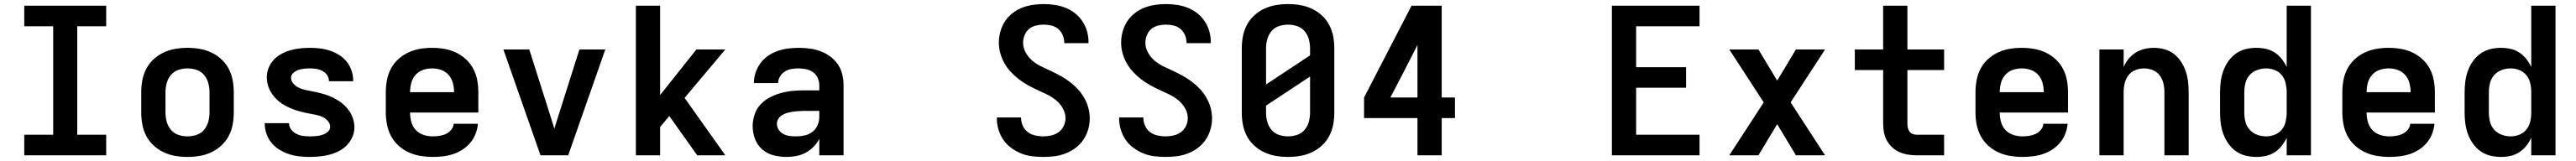

<svg xmlns="http://www.w3.org/2000/svg" viewBox="-20 -763 12640 791"><path d="M99 0V-101H241V-634H99V-735H501V-634H359V-101H501V0Z M900 8Q870 8 840.5 3Q811 -2 784 -14.5Q757 -27 734.5 -47.5Q712 -68 698 -94.5Q684 -121 678.5 -150.5Q673 -180 673 -210V-310Q673 -340 678.5 -369.5Q684 -399 698 -425.5Q712 -452 734.5 -472.5Q757 -493 784 -505.5Q811 -518 840.5 -523Q870 -528 900 -528Q930 -528 959.5 -523Q989 -518 1016 -505.5Q1043 -493 1065.5 -472.5Q1088 -452 1102 -425.5Q1116 -399 1121.5 -369.5Q1127 -340 1127 -310V-210Q1127 -180 1121.5 -150.5Q1116 -121 1102 -94.5Q1088 -68 1065.5 -47.5Q1043 -27 1016 -14.5Q989 -2 959.5 3Q930 8 900 8ZM900 -93Q923 -93 945 -100.5Q967 -108 981.5 -125.5Q996 -143 1002 -165Q1008 -187 1008 -210V-310Q1008 -333 1002 -355Q996 -377 981.5 -394.5Q967 -412 945 -419.5Q923 -427 900 -427Q877 -427 855 -419.5Q833 -412 818.5 -394.5Q804 -377 798 -355Q792 -333 792 -310V-210Q792 -187 798 -165Q804 -143 818.5 -125.5Q833 -108 855 -100.5Q877 -93 900 -93Z M1499 8Q1473 8 1447.5 5Q1422 2 1397.5 -6Q1373 -14 1351 -27.5Q1329 -41 1312.5 -61Q1296 -81 1287.5 -105.5Q1279 -130 1279 -156Q1279 -156 1279 -157Q1279 -158 1279 -158H1398Q1398 -158 1398 -158Q1398 -158 1398 -158Q1398 -141 1408.5 -127Q1419 -113 1434 -105.5Q1449 -98 1465.5 -95.5Q1482 -93 1499 -93Q1509 -93 1519 -93.5Q1529 -94 1539.5 -95.5Q1550 -97 1560 -100Q1570 -103 1578.5 -108Q1587 -113 1593.5 -121Q1600 -129 1600 -140Q1600 -155 1589.5 -167.5Q1579 -180 1565.5 -187Q1552 -194 1536.5 -197.5Q1521 -201 1506 -203.5Q1491 -206 1476 -209.5Q1461 -213 1446.5 -217Q1432 -221 1417.5 -226.5Q1403 -232 1389 -239Q1375 -246 1362.5 -254.5Q1350 -263 1339 -273.5Q1328 -284 1318.5 -296.5Q1309 -309 1302.5 -323Q1296 -337 1292.5 -352Q1289 -367 1289 -382Q1289 -407 1298 -429.5Q1307 -452 1323.5 -469.5Q1340 -487 1361.5 -498.5Q1383 -510 1406 -516.5Q1429 -523 1453 -525.5Q1477 -528 1501 -528Q1526 -528 1551 -525Q1576 -522 1599.5 -514Q1623 -506 1644.5 -492.5Q1666 -479 1681.5 -459.5Q1697 -440 1705 -416Q1713 -392 1713 -367Q1713 -366 1713 -365.5Q1713 -365 1713 -364H1594Q1594 -364 1594 -364.5Q1594 -365 1594 -365Q1594 -381 1585 -394Q1576 -407 1562 -414.5Q1548 -422 1532.5 -424.5Q1517 -427 1501 -427Q1487 -427 1472.5 -425.5Q1458 -424 1444.5 -419.5Q1431 -415 1419.5 -405Q1408 -395 1408 -381Q1408 -366 1418.5 -353.5Q1429 -341 1442.5 -334Q1456 -327 1471 -323Q1486 -319 1501 -316.5Q1516 -314 1531 -310.5Q1546 -307 1561 -303Q1576 -299 1590.5 -293.5Q1605 -288 1618.5 -281Q1632 -274 1645 -265.5Q1658 -257 1669 -246.5Q1680 -236 1689.5 -223.5Q1699 -211 1705.5 -197Q1712 -183 1715.5 -168Q1719 -153 1719 -138Q1719 -113 1709 -90Q1699 -67 1682 -49.5Q1665 -32 1642.5 -20.5Q1620 -9 1596.5 -3Q1573 3 1548 5.5Q1523 8 1499 8Z M2103 8Q2073 8 2043 3Q2013 -2 1985.5 -14.5Q1958 -27 1935.5 -47.5Q1913 -68 1899 -94Q1885 -120 1879 -150Q1873 -180 1873 -210V-310Q1873 -340 1878.5 -369.5Q1884 -399 1898 -425.5Q1912 -452 1934.5 -472.5Q1957 -493 1984 -505.5Q2011 -518 2040.5 -523Q2070 -528 2100 -528Q2130 -528 2159.5 -523Q2189 -518 2216 -505.5Q2243 -493 2265.5 -472.5Q2288 -452 2302 -425.5Q2316 -399 2321.5 -369.5Q2327 -340 2327 -310V-210H1992Q1992 -187 1998 -164.5Q2004 -142 2019.5 -125Q2035 -108 2057.5 -100.5Q2080 -93 2103 -93Q2119 -93 2136 -95.5Q2153 -98 2168 -105Q2183 -112 2194 -125.5Q2205 -139 2206 -155H2325Q2323 -130 2313.5 -105.5Q2304 -81 2287.5 -61.5Q2271 -42 2249.5 -28Q2228 -14 2203.5 -6Q2179 2 2153.5 5Q2128 8 2103 8ZM1992 -310H2208Q2208 -333 2202 -355.5Q2196 -378 2181 -395Q2166 -412 2144.5 -419.5Q2123 -427 2100 -427Q2077 -427 2055.5 -419.5Q2034 -412 2019 -395Q2004 -378 1998 -355.5Q1992 -333 1992 -310Z M2632 0 2450 -520H2577L2687 -173Q2690 -163 2693.5 -152Q2697 -141 2700 -130Q2703 -141 2706.5 -152Q2710 -163 2713 -173L2823 -520H2950L2768 0Z M3100 0V-735H3219V-296L3397 -520H3539L3339 -282L3539 0H3401L3342 -83L3264 -193L3219 -139V0Z M3839 8Q3807 8 3775.5 0Q3744 -8 3720 -29Q3696 -50 3684.5 -80.5Q3673 -111 3673 -143Q3673 -171 3682 -199Q3691 -227 3710.5 -248.5Q3730 -270 3755.5 -283.5Q3781 -297 3808.5 -305Q3836 -313 3864.5 -316Q3893 -319 3922 -319H4000V-344Q4000 -363 3992 -380.5Q3984 -398 3969 -408.5Q3954 -419 3935.5 -423Q3917 -427 3898 -427Q3881 -427 3863.5 -424Q3846 -421 3831.5 -412Q3817 -403 3807.5 -387.5Q3798 -372 3798 -355H3679Q3679 -381 3687.5 -406.5Q3696 -432 3711.5 -453Q3727 -474 3749 -489Q3771 -504 3795.5 -512.5Q3820 -521 3846 -524.5Q3872 -528 3898 -528Q3925 -528 3952.5 -524.5Q3980 -521 4005.5 -511.5Q4031 -502 4053 -486Q4075 -470 4090.5 -447.5Q4106 -425 4112.5 -398Q4119 -371 4119 -344V0H4000V-81Q3989 -59 3971.5 -41.5Q3954 -24 3932.5 -12.5Q3911 -1 3887 3.5Q3863 8 3839 8ZM3886 -93Q3907 -93 3928 -97.5Q3949 -102 3966 -115Q3983 -128 3991.5 -148Q4000 -168 4000 -189V-218H3922Q3909 -218 3895.5 -217Q3882 -216 3869 -214Q3856 -212 3843 -208.5Q3830 -205 3818.5 -198Q3807 -191 3799.5 -179.5Q3792 -168 3792 -155Q3792 -139 3801 -125.5Q3810 -112 3824 -104.5Q3838 -97 3854 -95Q3870 -93 3886 -93Z M5099 8Q5071 8 5043 4.5Q5015 1 4989.5 -9.5Q4964 -20 4941 -37Q4918 -54 4902.5 -77Q4887 -100 4879 -127Q4871 -154 4871 -182Q4871 -183 4871 -184Q4871 -185 4871 -186H4990Q4990 -185 4990 -184.5Q4990 -184 4990 -184Q4990 -164 4998.5 -145Q5007 -126 5023 -114Q5039 -102 5059 -97.5Q5079 -93 5099 -93Q5119 -93 5138.5 -97.5Q5158 -102 5174 -113.5Q5190 -125 5199 -143.5Q5208 -162 5208 -182Q5208 -208 5194.5 -231.5Q5181 -255 5160.5 -271.5Q5140 -288 5116 -299.5Q5092 -311 5068 -322Q5044 -333 5021 -346Q4998 -359 4977.5 -375Q4957 -391 4939 -410.5Q4921 -430 4908 -453Q4895 -476 4888 -502Q4881 -528 4881 -554Q4881 -581 4888.5 -608Q4896 -635 4910.5 -657.5Q4925 -680 4947 -697.5Q4969 -715 4994.5 -725Q5020 -735 5047 -739Q5074 -743 5101 -743Q5128 -743 5155 -739Q5182 -735 5207.5 -725Q5233 -715 5254.5 -698Q5276 -681 5291 -658.5Q5306 -636 5313.5 -609.5Q5321 -583 5321 -555Q5321 -554 5321 -553Q5321 -552 5321 -551H5202Q5202 -552 5202 -552.5Q5202 -553 5202 -553Q5202 -572 5194.5 -590Q5187 -608 5172.5 -620.5Q5158 -633 5139 -637.5Q5120 -642 5101 -642Q5082 -642 5063 -637.5Q5044 -633 5029.5 -621Q5015 -609 5007.5 -590.5Q5000 -572 5000 -553Q5000 -527 5013.5 -503.5Q5027 -480 5047 -463.5Q5067 -447 5091.5 -435.5Q5116 -424 5139.5 -413Q5163 -402 5186 -389Q5209 -376 5230 -360Q5251 -344 5269 -324.5Q5287 -305 5300 -282Q5313 -259 5320 -233.5Q5327 -208 5327 -181Q5327 -153 5319 -126Q5311 -99 5295.5 -76Q5280 -53 5257 -36Q5234 -19 5208 -9Q5182 1 5154.5 4.5Q5127 8 5099 8Z M5699 8Q5671 8 5643 4.5Q5615 1 5589.5 -9.5Q5564 -20 5541 -37Q5518 -54 5502.5 -77Q5487 -100 5479 -127Q5471 -154 5471 -182Q5471 -183 5471 -184Q5471 -185 5471 -186H5590Q5590 -185 5590 -184.5Q5590 -184 5590 -184Q5590 -164 5598.5 -145Q5607 -126 5623 -114Q5639 -102 5659 -97.5Q5679 -93 5699 -93Q5719 -93 5738.5 -97.5Q5758 -102 5774 -113.5Q5790 -125 5799 -143.5Q5808 -162 5808 -182Q5808 -208 5794.5 -231.5Q5781 -255 5760.5 -271.5Q5740 -288 5716 -299.5Q5692 -311 5668 -322Q5644 -333 5621 -346Q5598 -359 5577.5 -375Q5557 -391 5539 -410.5Q5521 -430 5508 -453Q5495 -476 5488 -502Q5481 -528 5481 -554Q5481 -581 5488.5 -608Q5496 -635 5510.5 -657.5Q5525 -680 5547 -697.5Q5569 -715 5594.5 -725Q5620 -735 5647 -739Q5674 -743 5701 -743Q5728 -743 5755 -739Q5782 -735 5807.5 -725Q5833 -715 5854.5 -698Q5876 -681 5891 -658.5Q5906 -636 5913.5 -609.5Q5921 -583 5921 -555Q5921 -554 5921 -553Q5921 -552 5921 -551H5802Q5802 -552 5802 -552.5Q5802 -553 5802 -553Q5802 -572 5794.5 -590Q5787 -608 5772.5 -620.5Q5758 -633 5739 -637.5Q5720 -642 5701 -642Q5682 -642 5663 -637.5Q5644 -633 5629.5 -621Q5615 -609 5607.5 -590.5Q5600 -572 5600 -553Q5600 -527 5613.5 -503.5Q5627 -480 5647 -463.5Q5667 -447 5691.5 -435.5Q5716 -424 5739.5 -413Q5763 -402 5786 -389Q5809 -376 5830 -360Q5851 -344 5869 -324.5Q5887 -305 5900 -282Q5913 -259 5920 -233.5Q5927 -208 5927 -181Q5927 -153 5919 -126Q5911 -99 5895.5 -76Q5880 -53 5857 -36Q5834 -19 5808 -9Q5782 1 5754.5 4.5Q5727 8 5699 8Z M6300 8Q6270 8 6240.5 3Q6211 -2 6184 -14.5Q6157 -27 6134.5 -47.5Q6112 -68 6098 -94.5Q6084 -121 6078.5 -150.5Q6073 -180 6073 -210V-525Q6073 -555 6078.5 -584.5Q6084 -614 6098 -640.5Q6112 -667 6134.5 -687.5Q6157 -708 6184 -720.5Q6211 -733 6240.5 -738Q6270 -743 6300 -743Q6330 -743 6359.5 -738Q6389 -733 6416 -720.5Q6443 -708 6465.5 -687.5Q6488 -667 6502 -640.5Q6516 -614 6521.5 -584.5Q6527 -555 6527 -525V-210Q6527 -180 6521.5 -150.5Q6516 -121 6502 -94.5Q6488 -68 6465.5 -47.5Q6443 -27 6416 -14.5Q6389 -2 6359.5 3Q6330 8 6300 8ZM6192 -348 6408 -491V-525Q6408 -548 6402 -570Q6396 -592 6381.5 -609.5Q6367 -627 6345 -634.5Q6323 -642 6300 -642Q6277 -642 6255 -634.5Q6233 -627 6218.5 -609.5Q6204 -592 6198 -570Q6192 -548 6192 -525ZM6300 -93Q6323 -93 6345 -100.5Q6367 -108 6381.5 -125.5Q6396 -143 6402 -165Q6408 -187 6408 -210V-387L6192 -244V-210Q6192 -187 6198 -165Q6204 -143 6218.5 -125.5Q6233 -108 6255 -100.5Q6277 -93 6300 -93Z M6935 0V-183H6673V-284L6906 -735H7054V-284H7119V-183H7054V0ZM6802 -284H6935V-542Q6902 -477 6869 -412.5Q6836 -348 6802 -284Z M7889 0V-735H8319V-634H8008V-433H8253V-332H8008V-101H8319V0Z M8465 0 8634 -260 8465 -520H8608L8700 -367L8792 -520H8935L8766 -260L8935 0H8792L8700 -153L8608 0Z M9384 0Q9362 0 9341 -3.5Q9320 -7 9300.5 -15.5Q9281 -24 9265 -38.5Q9249 -53 9238.5 -72Q9228 -91 9224 -112Q9220 -133 9220 -155V-419H9081V-520H9220V-735H9339V-520H9519V-419H9339V-155Q9339 -145 9341 -135Q9343 -125 9349 -117Q9355 -109 9364.5 -105Q9374 -101 9384 -101H9519V0Z M9903 8Q9873 8 9843 3Q9813 -2 9785.5 -14.5Q9758 -27 9735.5 -47.5Q9713 -68 9699 -94Q9685 -120 9679 -150Q9673 -180 9673 -210V-310Q9673 -340 9678.5 -369.5Q9684 -399 9698 -425.5Q9712 -452 9734.5 -472.5Q9757 -493 9784 -505.5Q9811 -518 9840.5 -523Q9870 -528 9900 -528Q9930 -528 9959.5 -523Q9989 -518 10016 -505.5Q10043 -493 10065.5 -472.5Q10088 -452 10102 -425.5Q10116 -399 10121.5 -369.5Q10127 -340 10127 -310V-210H9792Q9792 -187 9798 -164.5Q9804 -142 9819.5 -125Q9835 -108 9857.5 -100.5Q9880 -93 9903 -93Q9919 -93 9936 -95.5Q9953 -98 9968 -105Q9983 -112 9994 -125.5Q10005 -139 10006 -155H10125Q10123 -130 10113.5 -105.5Q10104 -81 10087.5 -61.5Q10071 -42 10049.5 -28Q10028 -14 10003.5 -6Q9979 2 9953.5 5Q9928 8 9903 8ZM9792 -310H10008Q10008 -333 10002 -355.5Q9996 -378 9981 -395Q9966 -412 9944.5 -419.5Q9923 -427 9900 -427Q9877 -427 9855.5 -419.5Q9834 -412 9819 -395Q9804 -378 9798 -355.5Q9792 -333 9792 -310Z M10281 0V-520H10400V-434Q10409 -455 10424 -473.5Q10439 -492 10459 -504.5Q10479 -517 10502 -522.5Q10525 -528 10548 -528Q10574 -528 10600 -521Q10626 -514 10646.5 -498Q10667 -482 10681.5 -460Q10696 -438 10704.5 -413Q10713 -388 10716 -362Q10719 -336 10719 -310V0H10600V-310Q10600 -332 10595 -353.5Q10590 -375 10577 -392.5Q10564 -410 10543 -418.5Q10522 -427 10500 -427Q10478 -427 10457 -418.5Q10436 -410 10423 -392.5Q10410 -375 10405 -353.5Q10400 -332 10400 -310V0Z M11051 8Q11024 8 10998 1.5Q10972 -5 10950.5 -20.5Q10929 -36 10913.5 -58Q10898 -80 10889 -105Q10880 -130 10876.5 -156.5Q10873 -183 10873 -210V-310Q10873 -337 10876.5 -363.5Q10880 -390 10889 -415Q10898 -440 10913.5 -462Q10929 -484 10950.5 -499.5Q10972 -515 10998 -521.5Q11024 -528 11051 -528Q11075 -528 11098 -523Q11121 -518 11141 -505Q11161 -492 11175.5 -473.5Q11190 -455 11200 -434V-735H11319V0H11200V-86Q11190 -65 11175.5 -46.5Q11161 -28 11141 -15Q11121 -2 11098 3Q11075 8 11051 8ZM11099 -93Q11121 -93 11142 -101.5Q11163 -110 11176.5 -127Q11190 -144 11195 -166Q11200 -188 11200 -210V-310Q11200 -332 11195 -354Q11190 -376 11176.5 -393Q11163 -410 11142 -418.5Q11121 -427 11099 -427Q11077 -427 11055 -419Q11033 -411 11018 -394Q11003 -377 10997.5 -355Q10992 -333 10992 -310V-210Q10992 -187 10997.5 -165Q11003 -143 11018 -126Q11033 -109 11055 -101Q11077 -93 11099 -93Z M11703 8Q11673 8 11643 3Q11613 -2 11585.5 -14.5Q11558 -27 11535.5 -47.5Q11513 -68 11499 -94Q11485 -120 11479 -150Q11473 -180 11473 -210V-310Q11473 -340 11478.5 -369.5Q11484 -399 11498 -425.5Q11512 -452 11534.5 -472.5Q11557 -493 11584 -505.5Q11611 -518 11640.5 -523Q11670 -528 11700 -528Q11730 -528 11759.5 -523Q11789 -518 11816 -505.5Q11843 -493 11865.5 -472.5Q11888 -452 11902 -425.5Q11916 -399 11921.5 -369.5Q11927 -340 11927 -310V-210H11592Q11592 -187 11598 -164.5Q11604 -142 11619.5 -125Q11635 -108 11657.5 -100.5Q11680 -93 11703 -93Q11719 -93 11736 -95.5Q11753 -98 11768 -105Q11783 -112 11794 -125.5Q11805 -139 11806 -155H11925Q11923 -130 11913.5 -105.5Q11904 -81 11887.5 -61.5Q11871 -42 11849.5 -28Q11828 -14 11803.5 -6Q11779 2 11753.5 5Q11728 8 11703 8ZM11592 -310H11808Q11808 -333 11802 -355.5Q11796 -378 11781 -395Q11766 -412 11744.5 -419.5Q11723 -427 11700 -427Q11677 -427 11655.5 -419.5Q11634 -412 11619 -395Q11604 -378 11598 -355.5Q11592 -333 11592 -310Z M12251 8Q12224 8 12198 1.5Q12172 -5 12150.5 -20.5Q12129 -36 12113.5 -58Q12098 -80 12089 -105Q12080 -130 12076.5 -156.5Q12073 -183 12073 -210V-310Q12073 -337 12076.5 -363.5Q12080 -390 12089 -415Q12098 -440 12113.5 -462Q12129 -484 12150.5 -499.5Q12172 -515 12198 -521.5Q12224 -528 12251 -528Q12275 -528 12298 -523Q12321 -518 12341 -505Q12361 -492 12375.5 -473.5Q12390 -455 12400 -434V-735H12519V0H12400V-86Q12390 -65 12375.5 -46.5Q12361 -28 12341 -15Q12321 -2 12298 3Q12275 8 12251 8ZM12299 -93Q12321 -93 12342 -101.5Q12363 -110 12376.5 -127Q12390 -144 12395 -166Q12400 -188 12400 -210V-310Q12400 -332 12395 -354Q12390 -376 12376.5 -393Q12363 -410 12342 -418.5Q12321 -427 12299 -427Q12277 -427 12255 -419Q12233 -411 12218 -394Q12203 -377 12197.5 -355Q12192 -333 12192 -310V-210Q12192 -187 12197.5 -165Q12203 -143 12218 -126Q12233 -109 12255 -101Q12277 -93 12299 -93Z"/></svg>

Font: Iosevka SS04 Extended
Style: Bold
Weight: 700
Width: 7
Monospace: yes
Designer: Belleve Invis
Foundry: Belleve Invis
Version: Version 19.0.0; ttfautohint (v1.8.4)